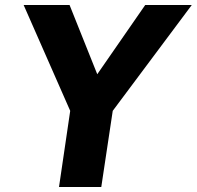

<svg xmlns="http://www.w3.org/2000/svg" viewBox="-20 -743 782 763"><path d="M214.5 0 259 -302.5 74 -723H256.5L366.5 -448L557 -723H742L428 -302.5L382.5 0Z"/></svg>

Font: Public Sans ExtraBold
Style: Italic
Weight: 800
Italic angle: -8°
Designer: The Public Sans project authors (U.S. Web Design System). Libre Franklin designed by Pablo Impallari and Rodrigo Fuenzal
Version: Version 1.007; ttfautohint (v1.8.1) -l 8 -r 50 -G 200 -x 14 